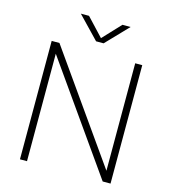

<svg xmlns="http://www.w3.org/2000/svg" viewBox="-134 -1051 1031 1159"><g transform="rotate(15 382.0 -472.0)"><path d="M99 0V-740H147.5L637.5 -45H621V-740H665V0H616L126.5 -695H143V0ZM358.5 -807 226.5 -944.5H277.5L390.5 -824H373.5L486.5 -944.5H537.5L405.5 -807Z"/></g></svg>

Font: Encode Sans SemiExpanded ExtraLight
Style: Regular
Weight: 250
Width: 6
Designer: Multiple Designers
Foundry: Impallari Type
Version: Version 3.002